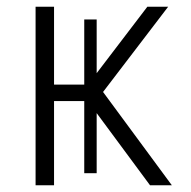

<svg xmlns="http://www.w3.org/2000/svg" viewBox="-20 -552 570 572"><path d="M86 0H141V-251H231V-36H268V-215L427 0H492L287 -278L481 -532H419L268 -334V-494H231V-300H141V-532H86Z"/></svg>

Font: Noto Sans Mono Condensed Light
Style: Regular
Weight: 300
Width: 3
Designer: Monotype Design Team
Foundry: Monotype Imaging Inc.
Version: Version 2.014